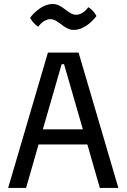

<svg xmlns="http://www.w3.org/2000/svg" viewBox="-20 -921 622 941"><path d="M20 0H107.9L168.9 -212.9H408.2L469.2 0H560.1L365.2 -663.1H214.8ZM189.9 -287.1 282.2 -606.4H293.9L386.2 -287.1ZM167.5 -790C167.5 -790 191.4 -827.1 227.1 -827.1C266.1 -827.1 293.5 -774.4 341.3 -774.4C404.8 -774.4 452.6 -842.3 452.6 -842.3C452.6 -842.3 439.9 -870.1 412.6 -885.7C412.6 -885.7 388.7 -848.6 353 -848.6C314 -848.6 286.6 -901.4 238.8 -901.4C175.3 -901.4 127.4 -833.5 127.4 -833.5C127.4 -833.5 142.1 -805.2 167.5 -790Z"/></svg>

Font: Basic
Style: Regular
Weight: 400
Designer: Magnus Gaarde
Foundry: Magnus Gaarde
Version: Version 1.001